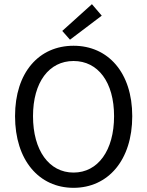

<svg xmlns="http://www.w3.org/2000/svg" viewBox="-20 -887 704 919"><path d="M332 12C497 12 613 -120 613 -331C613 -540 497 -668 332 -668C167 -668 52 -541 52 -331C52 -120 167 12 332 12ZM332 -61C215 -61 138 -167 138 -331C138 -494 215 -595 332 -595C449 -595 526 -494 526 -331C526 -167 449 -61 332 -61ZM315 -697 467 -812 420 -867 278 -739Z"/></svg>

Font: Giro Sans Regular
Style: Regular
Weight: 400
Designer: Paul D. Hunt
Foundry: Adobe Systems Incorporated
Version: Version 1.000;PS 1.0;hotconv 1.0.88;makeotf.lib2.5.647800